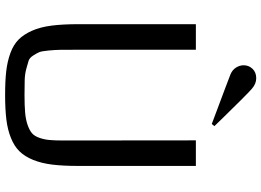

<svg xmlns="http://www.w3.org/2000/svg" viewBox="-154 -846 1013 744"><g transform="rotate(90 352.0 -474.5)"><path d="M74.2 0ZM623.5 -727.5V-272Q623.5 -213.4 618.4 -171.4Q613.3 -129.4 600.1 -96.9Q586.9 -64.5 567.1 -44.2Q547.4 -23.9 515.4 -11Q483.4 2 443.8 6.8Q404.3 11.7 348.1 11.7Q293.9 11.7 255.9 7.3Q217.8 2.9 185.5 -9Q153.3 -21 133.5 -40.8Q113.8 -60.5 99.6 -92.5Q85.4 -124.5 79.8 -168Q74.2 -211.4 74.2 -272V-727.5H173.3V-259.3Q173.3 -218.8 173.6 -200.7Q173.8 -182.6 176.3 -156.5Q178.7 -130.4 182.6 -120.8Q186.5 -111.3 195.6 -97.2Q204.6 -83 216.1 -79.3Q227.5 -75.7 247.6 -70.3Q267.6 -64.9 290.8 -64.2Q314 -63.5 348.6 -63.5Q389.6 -63.5 417.2 -65.9Q444.8 -68.4 465.3 -75.7Q485.8 -83 496.8 -92.5Q507.8 -102.1 514.4 -120.6Q521 -139.2 522.9 -159.2Q524.9 -179.2 524.9 -212.4L524.4 -727.5ZM324.7 -944.3Q333 -937.5 369.1 -901.4Q405.3 -865.2 437 -832.5L469.2 -799.3L460.9 -789.1L415.5 -806.2Q370.1 -823.2 321.8 -841.3Q273.4 -859.4 268.1 -861.8Q251 -869.1 242.2 -883.3Q233.4 -897.5 233.4 -912.6Q233.4 -932.6 247.1 -947Q260.7 -961.4 283.7 -961.4Q305.2 -961.4 324.7 -944.3Z"/></g></svg>

Font: Coda
Style: Regular
Weight: 400
Designer: vernon adams
Foundry: vernon adams
Version: Version 2.000; ttfautohint (v0.8) -r 50 -G 200 -x